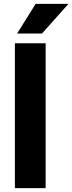

<svg xmlns="http://www.w3.org/2000/svg" viewBox="-20 -974 374 994"><path d="M216.3 0H57.1V-750H216.3ZM164.6 -954.1H334.5L197.3 -800.3H68.4Z"/></svg>

Font: Heebo ExtraBold
Style: Regular
Weight: 800
Designer: Oded Ezer
Foundry: Ezer Type House
Version: Version 3.100